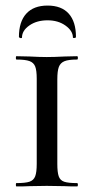

<svg xmlns="http://www.w3.org/2000/svg" viewBox="-20 -670 336 690"><path d="M257 -12Q260 -12 260 -6Q260 0 257 0Q228 0 212 -1L148 -2L86 -1Q69 0 39 0Q37 0 37 -6Q37 -12 39 -12Q71 -12 86 -17Q101 -22 106.5 -36.5Q112 -51 112 -81V-387Q112 -417 106.5 -431Q101 -445 86 -450.5Q71 -456 39 -456Q37 -456 37 -462Q37 -468 39 -468L86 -467Q124 -465 148 -465Q173 -465 213 -467L257 -468Q260 -468 260 -462Q260 -456 257 -456Q226 -456 211.5 -450Q197 -444 191.5 -429.5Q186 -415 186 -385V-81Q186 -51 191 -36.5Q196 -22 210.5 -17Q225 -12 257 -12ZM55 -533Q53 -533 50.5 -534.5Q48 -536 48 -537Q48 -592 74.5 -621Q101 -650 151 -650Q201 -650 227 -621Q253 -592 253 -537Q253 -534 247.5 -533.5Q242 -533 242 -535Q242 -559 215.5 -578Q189 -597 151 -597Q112 -597 85.5 -578.5Q59 -560 59 -535Q59 -533 55 -533Z"/></svg>

Font: Cormorant SC Medium
Style: Regular
Weight: 500
Designer: Christian Thalmann (Catharsis Fonts)
Foundry: Catharsis Fonts
Version: Version 4.000